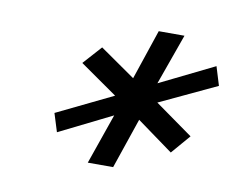

<svg xmlns="http://www.w3.org/2000/svg" viewBox="-50 -739 595 484"><g transform="rotate(10 247.0 -497.5)"><path d="M201.7 -318.4 246.6 -447.3 111.8 -380.4 97.2 -427.2 240.2 -496.6 144.5 -563.5 187 -610.8 277.3 -547.9 320.3 -675.8H386.2L339.8 -545.9L479 -614.3L493.7 -566.4L348.1 -498L445.3 -428.7L403.3 -379.9L310.5 -447.3L266.6 -318.4Z"/></g></svg>

Font: Elstob 6pt
Style: Italic
Weight: 700
Italic angle: -20°
Designer: Peter S. Baker
Version: Version 1.015